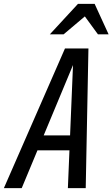

<svg xmlns="http://www.w3.org/2000/svg" viewBox="-59 -970 580 990"><path d="M-39 0 276 -720H353L53 0ZM291 0 321 -720H397L383 0ZM110 -272H356L339 -195H93ZM198 -793 343 -950H429L501 -793H446L351 -923H423L269 -793Z"/></svg>

Font: Instrument Sans Condensed Medium
Style: Italic
Weight: 500
Width: 3
Italic angle: -13°
Designer: Rodrigo Fuenzalida
Foundry: fragTYPE
Version: Version 1.000;gftools[0.9.28]